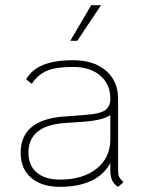

<svg xmlns="http://www.w3.org/2000/svg" viewBox="-20 -713 560 743"><path d="M458 -8 437 10Q420 -1 413.5 -16Q407 -31 407 -56V-82Q382 -36 332.5 -13Q283 10 212 10Q141 10 100.5 -25Q60 -60 60 -122Q60 -249 226 -262L318 -269Q365 -273 384.5 -285Q404 -297 407 -324V-331Q407 -387 368 -420.5Q329 -454 263 -454Q198 -454 162.5 -439.5Q127 -425 103 -389L81 -406Q103 -444 147.5 -462Q192 -480 263 -480Q343 -480 390 -439.5Q437 -399 437 -331V-50Q437 -37 441 -28.5Q445 -20 458 -8ZM407 -174V-268Q381 -248 305 -242L231 -237Q90 -227 90 -122Q90 -73 122 -45.5Q154 -18 212 -18Q301 -18 354 -60.5Q407 -103 407 -174ZM333 -693H371L279 -555H252Z"/></svg>

Font: KoHo ExtraLight
Style: Regular
Weight: 275
Version: Version 1.000; ttfautohint (v1.6)